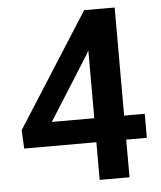

<svg xmlns="http://www.w3.org/2000/svg" viewBox="-52 -756 673 801"><g transform="rotate(-5 285.0 -355.5)"><path d="M544.4 -157.7H30.8L26.9 -234.9L330.1 -710.9H429.7L323.2 -524.4L155.3 -258.3H544.4ZM458 0H333V-710.9H458Z"/></g></svg>

Font: Heebo SemiBold
Style: Regular
Weight: 600
Designer: Oded Ezer
Foundry: Ezer Type House
Version: Version 3.100